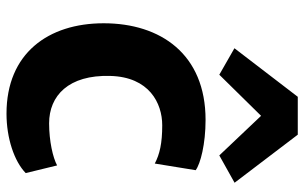

<svg xmlns="http://www.w3.org/2000/svg" viewBox="-182 -688 877 552"><g transform="rotate(90 256.0 -411.5)"><path d="M194.3 -604 312.5 -724.1 426.3 -604 504.9 -647.9 366.7 -829.6H257.8L118.2 -647.5ZM46.4 -271.5C46.4 -112.3 132.8 7.8 306.2 7.8C376.5 7.8 442.9 -14.2 477.1 -47.4L455.1 -137.7C432.6 -125.5 384.8 -114.7 334 -114.7C254.9 -114.7 194.3 -170.4 197.8 -290.5C200.7 -402.3 275.9 -439.9 339.8 -439.9C391.6 -439.9 422.9 -432.6 449.7 -418.5L468.8 -536.1C450.2 -549.8 394 -564.5 324.2 -564.5C135.3 -564.5 46.4 -435.5 46.4 -271.5Z"/></g></svg>

Font: Merriweather Sans
Style: Bold
Weight: 700
Designer: Eben Sorkin ( eben@eyebytes.com )
Foundry: Eben Sorkin
Version: Version 1.003